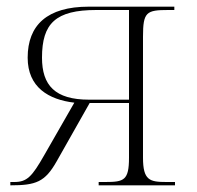

<svg xmlns="http://www.w3.org/2000/svg" viewBox="-20 -556 590 576"><path d="M11 0C88 0 115 -10 150 -72L249 -247H367V-83C367 -15 352 -10 296 -10H276V0H505V-10H479C429 -10 409 -15 409 -83V-446C409 -520 419 -526 485 -526H503V-536H246C122 -536 63 -481 63 -383C63 -294 126 -257 203 -248L113 -91C76 -26 61 -10 23 -10H11ZM247 -257C145 -257 106 -300 106 -383C106 -486 147 -526 269 -526H367V-257Z"/></svg>

Font: Noto Serif Display ExtraLight
Style: Regular
Weight: 200
Designer: Monotype Design Team
Foundry: Monotype Imaging Inc.
Version: Version 2.009